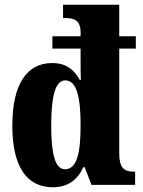

<svg xmlns="http://www.w3.org/2000/svg" viewBox="-20 -780 603 810"><path d="M203 10C267 10 307 -22 332 -75H337L366 0H550V-56H543C502 -56 483 -73 483 -135V-575H553V-627H483V-760H246V-704H254C290 -704 320 -697 320 -643V-627H201V-575H320V-546C320 -509 320 -463 321 -442H317C294 -484 261 -514 200 -514C94 -514 32 -426 32 -250C32 -75 94 10 203 10ZM254 -66C212 -66 196 -132 196 -251C196 -368 212 -441 255 -441C305 -441 320 -366 320 -252C320 -135 305 -66 254 -66Z"/></svg>

Font: Noto Serif Devanagari ExtraCondensed Black
Style: Regular
Weight: 900
Width: 2
Designer: Universal Thirst, Indian Type Foundry and the Monotype Design Team
Foundry: Monotype Imaging Inc.
Version: Version 2.004